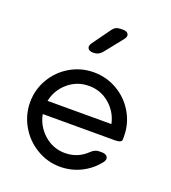

<svg xmlns="http://www.w3.org/2000/svg" viewBox="-127 -770 780 876"><g transform="rotate(20 263.0 -332.0)"><path d="M231 -529.8H228Q208 -529.8 201.9 -541Q195.8 -552.2 208 -568.8L270 -654.8Q283.7 -674.8 309.1 -674.8H320.8Q340.8 -674.8 346.7 -663.3Q352.5 -651.9 339.8 -636.2L270 -548.8Q253.9 -529.8 231 -529.8ZM491.2 -219.2V-204.1Q491.2 -188 459 -188H107.9Q118.7 -131.8 162.1 -93.5Q205.6 -55.2 263.2 -55.2Q324.7 -55.2 369.1 -98.1Q387.2 -116.2 409.2 -116.2H421.9Q441.4 -116.2 448.5 -104.5Q455.6 -92.8 443.8 -77.1Q411.6 -35.6 364.5 -12.2Q317.4 11.2 263.2 11.2Q202.1 11.2 149.2 -20.5Q96.2 -52.2 65.7 -105.5Q35.2 -158.7 35.2 -219.2Q35.2 -280.8 65.9 -333.3Q96.7 -385.7 149.2 -416.3Q201.7 -446.8 263.2 -446.8Q324.7 -446.8 377.2 -416.3Q429.7 -385.7 460.4 -333.3Q491.2 -280.8 491.2 -219.2ZM107.9 -252H418Q406.2 -307.6 363.5 -344.2Q320.8 -380.9 263.2 -380.9Q205.6 -380.9 162.6 -344.2Q119.6 -307.6 107.9 -252Z"/></g></svg>

Font: Arcon Rounded-
Style: Regular
Weight: 400
Designer: M. Zarth
Foundry: martin zarth - visuelle & digitale kommunikation
Version: Version 1.110;PS 001.110;hotconv 1.0.70;makeotf.lib2.5.58329